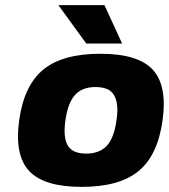

<svg xmlns="http://www.w3.org/2000/svg" viewBox="-20 -720 660 750"><path d="M149.5 -448.5Q225 -510 372 -510Q519 -510 576.5 -448Q634 -386 615 -249.5Q596 -113 521 -51.5Q446 10 299 10Q152 10 94 -52Q36 -114 55 -250.5Q74 -387 149.5 -448.5ZM435 -250Q442 -295 435 -324Q428 -353 408.5 -366.5Q389 -380 353 -380Q301 -380 273 -349Q245 -318 235.5 -250Q226 -182 245 -151Q264 -120 316.5 -120Q369 -120 397.5 -151Q426 -182 435 -250ZM388 -700 457 -550H317L208 -700Z"/></svg>

Font: Fivo Sans Modern Heavy
Style: Regular
Weight: 900
Designer: Alexander Slobzheninov
Foundry: Alexander Slobzheninov
Version: 1.0